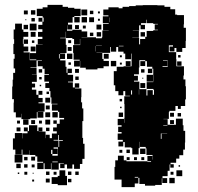

<svg xmlns="http://www.w3.org/2000/svg" viewBox="-20 -742 812 788"><path d="M742 -545H728V-529H704V-545H696V-531H676V-551H690V-556H673V-528H703V-499H704V-470H735V-432H733V-416H741V-388H743V-334H740V-307H722V-295H710V-307H700V-287H675V-282H673V-254H651V-253H668V-230H702V-255H730V-228H733V-205H740V-157H739V-128H732V-105H716V-91H703V-74H680V-68H693V-54H679V-67H676V-41H668V-19H647V-11H666V9H646V-10H644V17H617V20H575V13H552V-12H548V11H533V26H479V-5H450V-57H453V-84H464V-103H488V-84H499V-80H585V-77H600V-80H585V-102H606V-106H581V-133H578V-139H554V-160H553V-134H549V-108H523V-134H519V-137H492V-159H486V-141H466V-161H484V-168H463V-194H479V-200H465V-222H479V-228H463V-254H489V-238H490V-257H491V-315H490V-347H513V-349H494V-368H486V-351H466V-368H453V-392H447V-450H459V-468H487V-470H520V-522H518V-499H494V-522H487V-530H465V-549H457V-530H435V-549H432V-525H400V-526H376V-525H400V-500H405V-492H427V-470H405V-462H380V-457H332V-464H309V-492H308V-469H284V-493H307V-497H282V-525H280V-557H309V-582H308V-559H284V-582H277V-586H251V-612H250V-587H227V-585H250V-558H253V-524H227V-522H247V-500H227V-494H249V-468H253V-443H257V-460H275V-442H258V-435H280V-407H259V-404H279V-383H287V-400H305V-382H288V-379H314V-343H313V-322H317V-297H322V-245H318V-176H321V-152H327V-90H318V-69H308V-49H284V-67H277V-50H255V-67H245V-52H227V-70H242V-72H221V-46H191V-72H189V-48H163V-72H159V-48H133V-74H157V-78H133V-100H125V-106H101V-125H100V-107H72V-128H69V-108H43V-128H33V-174H41V-196H71V-174H72V-195H93V-203H78V-219H94V-204H99V-228H133V-204H138V-219H154V-203H139V-202H167V-175H168V-189H184V-175H193V-194H213V-203H198V-219H213V-234H225V-252H243V-258H223V-283H218V-288H193V-314H216V-316H191V-342H187V-368H183V-381H166V-401H181V-407H162V-435H181V-438H163V-460H155V-470H135V-492H152V-494H130V-467H105V-465H130V-437H111V-436H131V-406H111V-399H124V-383H111V-374H129V-353H138V-340H155V-322H138V-318H163V-284H135V-283H158V-259H134V-282H131V-256H104V-253H68V-275H67V-260H45V-281H36V-321H37V-335H30V-387H32V-415H34V-443H42V-461H36V-501H40V-520H35V-562H38V-581H36V-621H42V-645H70V-621H76V-611H96V-591H76V-581H74V-562H77V-551H96V-531H77V-527H102V-495H129V-498H103V-524H128V-559H155V-560H135V-582H154V-591H136V-611H154V-622H137V-640H154V-653H159V-670H155V-676H131V-706H155V-712H175V-722H237V-714H259V-710H285V-706H311V-676H285V-672H278V-649H259V-641H276V-621H256V-638H255V-616H277V-620H315V-613H338V-589H315V-588H338V-589H374V-585H398V-589H400V-617H426V-618H403V-644H426V-647H402V-675H425V-679H404V-703H425V-712H467V-708H483V-714H510V-717H537V-720H566V-721H626V-720H655V-714H679V-704H699V-682H707V-680H735V-642H734V-628H743V-574H742ZM314 -703H338V-679H314ZM107 -700H125V-682H107ZM78 -699H94V-683H78ZM349 -698H363V-684H349ZM382 -695H390V-687H382ZM307 -672V-650H285V-672ZM315 -672H337V-650H315ZM346 -671H366V-651H346ZM430 -651H431V-670H430ZM138 -653V-669H154V-653ZM123 -668V-654H109V-668ZM382 -665H390V-657H382ZM88 -663V-659H84V-663ZM580 -661V-647H559V-640H575V-622H557V-638H551V-616H525V-615H550V-587H523V-586H551V-560H555V-582H576V-591H582V-615H609V-618H628V-620H615V-642H628V-644H609V-647H582V-661ZM102 -645H130V-617H102ZM376 -641H396V-621H376ZM77 -640H95V-622H77ZM304 -639V-623H288V-639ZM332 -637V-625H320V-637ZM106 -611H126V-591H106ZM395 -610V-592H377V-610ZM575 -592H557V-610H575ZM363 -608V-594H349V-608ZM77 -580H95V-562H77ZM260 -565V-577H272V-565ZM111 -566V-576H121V-566ZM398 -556V-557H374V-556ZM468 -554V-552H487V-554ZM371 -553H370V-531H371ZM126 -531H106V-551H126ZM274 -533H258V-549H274ZM255 -522H277V-500H255ZM426 -521V-501H406V-521ZM225 -520H222V-502H225ZM711 -506V-516H721V-506ZM472 -515H480V-507H472ZM576 -495H552V-465H550V-437H530V-431H546V-411H530V-407H552V-376H581V-350H585V-372H607V-353H612V-374H609V-377H582V-405H609V-407H582V-435H609V-460H605V-468H583V-491H576ZM647 -467H668V-494H649V-492H667V-470H647ZM435 -492H457V-470H435ZM496 -471V-491H516V-471ZM576 -471H556V-491H576ZM725 -472H707V-490H725ZM271 -486V-476H261V-486ZM480 -477H472V-485H480ZM605 -442H587V-460H605ZM288 -459H304V-443H288ZM139 -458H153V-444H139ZM559 -458H573V-444H559ZM611 -434H610V-408H611ZM303 -428V-414H289V-428ZM141 -426H151V-416H141ZM568 -423V-419H564V-423ZM556 -401H576V-381H556ZM149 -394V-388H143V-394ZM551 -375H550V-354H551ZM522 -354V-371H518V-354ZM138 -369H154V-353H138ZM171 -356V-366H181V-356ZM186 -321H166V-341H186ZM471 -336H481V-326H471ZM184 -309V-293H168V-309ZM479 -304V-298H473V-304ZM195 -282H217V-260H195ZM186 -261H166V-281H186ZM485 -262H467V-280H485ZM678 -279H694V-263H678ZM723 -264H709V-278H723ZM75 -252H97V-230H75ZM186 -231H166V-251H186ZM108 -233V-249H124V-233ZM694 -233H678V-249H694ZM199 -234V-248H213V-234ZM50 -235V-247H62V-235ZM140 -235V-247H152V-235ZM650 -229V-227H667V-229ZM64 -203H48V-219H64ZM183 -218V-204H169V-218ZM643 -194H666V-195H643V-194H640V-172H643ZM222 -188H219V-168H200V-165H220V-139H223V-164H238V-167H222ZM195 -127H190V-110H195V-103H217V-110H218V-137H200V-132H217V-110H195ZM555 -132H577V-110H555ZM499 -128H513V-114H499ZM470 -115V-127H482V-115ZM72 -75H40V-107H72ZM607 -87H608V-101H607ZM124 -83H108V-99H124ZM93 -84H79V-98H93ZM512 -97V-85H500V-97ZM530 -85V-97H542V-85ZM572 -97V-85H560V-97ZM217 -79H195V-76H217ZM65 -52H47V-70H65ZM93 -54H79V-68H93ZM122 -55H110V-67H122ZM713 -58V-64H719V-58ZM224 -43H248V-20H255V18H217V13H192V-15H217V-20H224ZM728 -19H704V-43H728ZM169 -24V-38H183V-24ZM273 -24H259V-38H273ZM303 -24H289V-38H303ZM92 -25H80V-37H92ZM200 -25V-37H212V-25ZM680 -25V-37H692V-25ZM59 -28H53V-34H59ZM114 -29V-33H118V-29ZM547 -16H533V-13H547ZM697 10H675V-12H697ZM184 7H168V-9H184ZM273 6H259V-8H273ZM120 3H112V-5H120Z"/></svg>

Font: Rubik-Storm
Style: Regular
Weight: 400
Designer: NaN (generative design), Hubert & Fischer (Rubik source font outlines)
Foundry: NaN, Hubert & Fischer
Version: Version 1.000